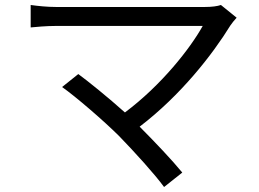

<svg xmlns="http://www.w3.org/2000/svg" viewBox="-20 -705 1040 770"><path d="M458 -159C521 -94 601 -6 638 45L711 -13C671 -62 600 -137 540 -197C705 -323 832 -486 904 -603C910 -612 919 -623 929 -634L866 -685C852 -680 829 -677 801 -677C701 -677 256 -677 205 -677C170 -677 131 -681 103 -685V-595C123 -597 166 -601 205 -601C263 -601 704 -601 793 -601C743 -511 628 -364 481 -254C413 -315 331 -381 294 -408L229 -356C282 -319 398 -219 458 -159Z"/></svg>

Font: Source Han Sans JP
Style: Regular
Weight: 400
Designer: Ryoko NISHIZUKA 西塚涼子 (kana, bopomofo & ideographs); Paul D. Hunt (Latin, Greek & Cyrillic); Sandoll Communications 산돌커뮤니
Foundry: Adobe
Version: Version 2.004;hotconv 1.0.118;makeotfexe 2.5.65603